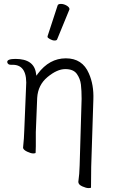

<svg xmlns="http://www.w3.org/2000/svg" viewBox="-20 -779 583 981"><path d="M274 -750Q276 -759 291 -759Q306 -759 320.5 -750.5Q335 -742 335 -732Q335 -730 334 -729L272 -578Q270 -572 259 -572Q248 -572 235.5 -579Q223 -586 223 -590V-594ZM163 -32Q163 -21 162 1Q162 5 150 5Q138 5 119 -4Q100 -13 98 -23V-26Q103 -73 104 -112L113 -330Q123 -448 45 -448H35Q20 -448 17 -461Q15 -478 59 -478Q154 -478 164 -404L166 -392L173 -402Q232 -481 316.5 -481Q401 -481 434 -404Q460 -346 457 -270L446 73L445 179Q445 182 432.5 182Q420 182 401 173.5Q382 165 381 154L380 152Q386 110 387 65L397 -274Q397 -316 393.5 -346.5Q390 -377 372.5 -401.5Q355 -426 313.5 -426Q272 -426 223 -385.5Q174 -345 170 -279L163 -104Z"/></svg>

Font: LXGW WenKai Light
Style: Regular
Weight: 300
Designer: LXGW / Fontworks Inc.
Foundry: LXGW / Fontworks Inc.
Version: Version 1.501; October 10, 2024